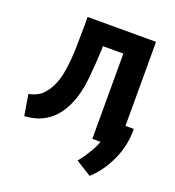

<svg xmlns="http://www.w3.org/2000/svg" viewBox="-127 -625 813 891"><g transform="rotate(20 280.0 -179.0)"><path d="M415 166 338 118Q350 104 363.5 84Q377 64 389.5 42Q402 20 409 0H368V-421H267V-401Q264 -328 256 -252.5Q248 -177 221 -119Q205 -84 180.5 -56.5Q156 -29 120.5 -11.5Q85 6 35 9L18 -94Q60 -103 82 -124.5Q104 -146 118 -175Q136 -211 143.5 -262Q151 -313 152.5 -368.5Q154 -424 154 -472V-524H492V-109H533Q535 -30 501.5 44Q468 118 415 166Z"/></g></svg>

Font: Ubuntu Sans Mono SemiBold
Style: Regular
Weight: 600
Monospace: yes
Designer: Dalton Maag Ltd
Foundry: Dalton Maag Ltd
Version: Version 1.006